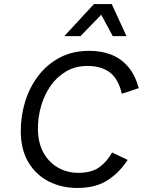

<svg xmlns="http://www.w3.org/2000/svg" viewBox="-20 -922 714 952"><path d="M363 10Q286 10 222.5 -22Q159 -54 121 -117Q83 -180 83 -273Q83 -347 104.5 -417.5Q126 -488 169 -545Q212 -602 275.5 -636Q339 -670 422 -670Q485 -670 534 -650Q583 -630 617 -589Q651 -548 668 -485L584 -457Q567 -531 524.5 -563Q482 -595 414 -595Q354 -595 308 -568Q262 -541 231 -496.5Q200 -452 184 -397Q168 -342 168 -285Q168 -216 194.5 -167Q221 -118 266.5 -91.5Q312 -65 368 -65Q434 -65 472 -92.5Q510 -120 536 -166L613 -129Q572 -66 513 -28Q454 10 363 10ZM534 -902 607 -743H539L482 -849L379 -743H299L446 -902Z"/></svg>

Font: Work Sans
Style: Italic
Weight: 400
Italic angle: -13°
Designer: Wei Huang
Foundry: Wei Huang
Version: Version 2.012